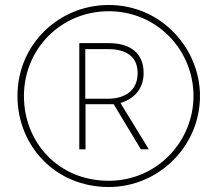

<svg xmlns="http://www.w3.org/2000/svg" viewBox="-20 -742 872 770"><path d="M416 8C617 8 782 -156 782 -357C782 -546 629 -722 416 -722C217 -722 50 -565 50 -357C50 -157 202 8 416 8ZM416 -17C213 -17 76 -172 76 -357C76 -546 225 -697 416 -697C611 -697 756 -540 756 -357C756 -176 611 -17 416 -17ZM298 -143H323V-324H436L545 -143H577L463 -329C516 -345 556 -384 556 -449C556 -533 498 -569 416 -569H298ZM412 -346H322V-545H414C483 -545 532 -517 532 -449C532 -377 479 -346 412 -346Z"/></svg>

Font: Noto Sans Meetei Mayek Thin
Style: Regular
Weight: 100
Designer: Monotype Design Team and Neelakash Kshetrimayum
Foundry: Monotype Imaging Inc.
Version: Version 2.002